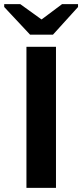

<svg xmlns="http://www.w3.org/2000/svg" viewBox="-62 -916 400 936"><path d="M210.9 -688V0H66.9V-688ZM318.4 -881.8 196.3 -747.1H84.5L-41.5 -881.8V-896H36.6L139.6 -821.8H141.6L240.7 -896H318.4Z"/></svg>

Font: Arimo
Style: Bold
Weight: 700
Designer: Steve Matteson
Foundry: Monotype Imaging Inc.
Version: Version 1.33